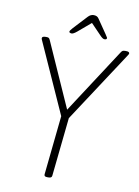

<svg xmlns="http://www.w3.org/2000/svg" viewBox="-94 -916 710 980"><g transform="rotate(10 261.5 -426.0)"><path d="M220 2Q204 2 205 -10L237 -317L73 -682Q70 -688 70 -692Q70 -702 89 -702H93Q101 -702 105 -699.5Q109 -697 113 -687L261 -355L477 -687Q483 -697 487.5 -699.5Q492 -702 501 -702H505Q516 -702 519.5 -699Q523 -696 523 -693Q523 -689 518 -682L277 -314L245 -10Q244 2 228 2ZM216 -742Q211 -742 207 -744Q203 -746 203 -749Q203 -755 217 -770L282 -840Q295 -854 311 -854Q329 -854 337 -842L387 -769Q390 -763 394 -758Q398 -753 398 -750Q398 -742 386 -742Q377 -742 363 -757L309 -813L243 -757Q225 -742 216 -742Z"/></g></svg>

Font: Asap Semi Condensed Semi Condensed Thin
Style: Italic
Weight: 100
Width: 4
Italic angle: -6°
Designer: Pablo Cosgaya
Foundry: Omnibus-Type
Version: Version 3.001; ttfautohint (v1.8.4.7-5d5b)